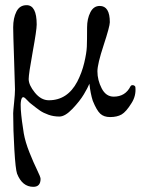

<svg xmlns="http://www.w3.org/2000/svg" viewBox="-20 -438 550 743"><path d="M420 -64Q465 -64 485 -104Q487 -108 491.5 -108.5Q496 -109 500 -106.5Q504 -104 504 -100Q507 -67 489 -39Q468 -5 450.5 5Q433 15 406 15Q382 15 368 2Q354 -11 339 -48Q330 -76 326 -114Q320 -99 304.5 -73Q289 -47 260.5 -17Q232 13 210 13Q187 13 167.5 6Q148 -1 135.5 -9.5Q123 -18 98 -38Q94 -41 88 -47.5Q82 -54 77.5 -58Q73 -62 70 -62Q64 -62 61.5 -49Q59 -36 60.5 -14.5Q62 7 65 30.5Q68 54 72 78Q78 112 94 152Q110 192 123.5 219.5Q137 247 137 254Q137 285 109 285Q66 285 46 234Q40 217 35.5 140.5Q31 64 31 0Q31 -7 34.5 -40.5Q38 -74 38 -92Q38 -107 34.5 -208Q31 -309 31 -332Q31 -368 43.5 -393Q56 -418 83 -418Q122 -418 122 -343Q122 -322 106.5 -237Q91 -152 91 -132Q91 -109 115 -79.5Q139 -50 169 -50Q241 -50 279 -122Q297 -157 306 -195Q315 -233 316 -257Q317 -281 317 -332Q317 -365 329.5 -390Q342 -415 366 -415Q405 -415 405 -352Q405 -336 381 -263Q357 -190 357 -162Q357 -128 373.5 -96Q390 -64 420 -64Z"/></svg>

Font: EB Garamond 12 All SC
Style: AllSC
Weight: 400
Version: Version 0.016 ; ttfautohint (v0.97) -l 8 -r 50 -G 200 -x 0 -